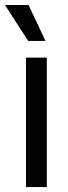

<svg xmlns="http://www.w3.org/2000/svg" viewBox="-40 -755 274 775"><path d="M64.9 0V-522.5H148.9V0ZM73.7 -589.8 -20 -734.9H75.2L143.6 -589.8Z"/></svg>

Font: Inter 28pt
Style: Regular
Weight: 400
Designer: Rasmus Andersson
Foundry: rsms
Version: Version 4.001;git-66647c0bb